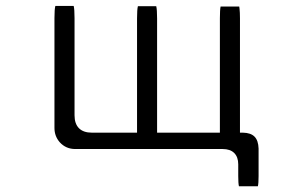

<svg xmlns="http://www.w3.org/2000/svg" viewBox="-20 -510 1040 654"><path d="M449.7 -488.8Q446.8 -477.5 446.8 -447.3V-58.1H293Q264.2 -58.1 249 -73.2Q233.9 -88.4 233.9 -117.2V-448.2Q233.9 -478.5 231 -489.7H168.5Q165.5 -478.5 165.5 -448.2V-74.2Q165.5 -45.9 183.6 -25.4Q204.6 -2.4 236.3 -2.4H738.3Q764.2 -2.4 777.8 11.2Q791.5 24.9 791.5 49.8Q791.5 50.8 791.5 51.8V89.8Q791.5 114.7 793.9 124.5H858.4Q860.8 114.7 860.8 89.8V-3.9Q859.9 -31.7 846.9 -44.7Q834 -57.6 807.6 -58.1H797.4V-447.3Q797.4 -468.3 795.9 -480.5L794.9 -487.8H731.4Q729 -476.6 729 -447.3V-58.1H515.1V-447.3Q515.1 -477.5 512.2 -488.8Z"/></svg>

Font: YuPearl-ExtraLight
Style: ExtraLight
Weight: 200
Designer: Max Yao
Foundry: Max-Everyday
Version: Version 1.011; ttfautohint (v1.8.3)